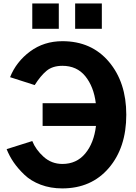

<svg xmlns="http://www.w3.org/2000/svg" viewBox="-20 -1051 770 1089"><path d="M163.1 -887.7V-1031.2H313.5V-887.7ZM406.2 -887.7V-1031.2H557.6V-887.7ZM17.6 -205.1 163.1 -251Q182.6 -202.1 227.5 -161.6Q272.5 -121.1 334 -121.1Q414.1 -121.1 463.4 -180.2Q512.7 -239.3 524.4 -336.9H221.7V-465.8H523.4Q511.7 -559.6 463.9 -618.7Q416 -677.7 334 -677.7Q278.3 -677.7 244.1 -649.4Q210 -621.1 176.8 -568.4L37.1 -613.3Q72.3 -701.2 150.9 -759.3Q229.5 -817.4 334 -817.4Q499 -817.4 597.7 -700.7Q696.3 -584 696.3 -400.4Q696.3 -213.9 597.2 -98.1Q498 17.6 333 17.6Q266.6 17.6 210.9 -3.4Q155.3 -24.4 118.2 -60.1Q81.1 -95.7 57.1 -130.9Q33.2 -166 17.6 -205.1Z"/></svg>

Font: Gothic A1 Black
Style: Regular
Weight: 900
Version: Version 2.50